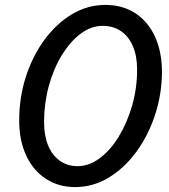

<svg xmlns="http://www.w3.org/2000/svg" viewBox="-20 -750 686 780"><path d="M285 10Q218 10 166.5 -23.5Q115 -57 86.5 -118Q58 -179 58 -261Q58 -355 85.5 -439.5Q113 -524 161.5 -589.5Q210 -655 273 -692.5Q336 -730 408 -730Q478 -730 529.5 -696.5Q581 -663 609.5 -601.5Q638 -540 638 -456Q637 -363 608.5 -279Q580 -195 531.5 -130Q483 -65 420 -27.5Q357 10 285 10ZM295 -75Q342 -75 385.5 -107.5Q429 -140 463 -196Q497 -252 517 -322Q537 -392 537 -467Q537 -522 520 -562Q503 -602 471.5 -623.5Q440 -645 397 -645Q350 -645 307.5 -613Q265 -581 231 -525.5Q197 -470 178 -399.5Q159 -329 159 -254Q159 -199 175.5 -159Q192 -119 223 -97Q254 -75 295 -75Z"/></svg>

Font: Instrument Sans SemiCondensed Medium
Style: Italic
Weight: 500
Width: 4
Italic angle: -13°
Designer: Rodrigo Fuenzalida
Foundry: fragTYPE
Version: Version 1.000;gftools[0.9.28]